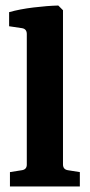

<svg xmlns="http://www.w3.org/2000/svg" viewBox="-20 -675 325 695"><path d="M208 -80Q208 -62 225 -59L269 -52V0H16V-52L60 -59Q77 -62 77 -79V-552Q77 -570 60 -573L13 -580V-631Q52 -642 101.5 -648Q151 -654 191 -655L208 -638Z"/></svg>

Font: Yrsa
Style: Bold
Weight: 700
Version: Version 2.004